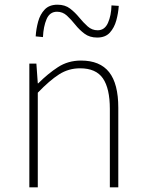

<svg xmlns="http://www.w3.org/2000/svg" viewBox="-20 -798 620 818"><path d="M105 0V-527H135L141 -443H143Q184 -484 227 -512Q270 -540 325 -540Q406 -540 445 -490.5Q484 -441 484 -339V0H448V-334Q448 -421 418.5 -464Q389 -507 321 -507Q272 -507 231.5 -481Q191 -455 141 -403V0ZM394 -638Q362 -638 340 -654.5Q318 -671 300.5 -693Q283 -715 265 -731.5Q247 -748 223 -748Q192 -748 178.5 -716.5Q165 -685 163 -640L132 -643Q134 -675 142.5 -706Q151 -737 170.5 -757.5Q190 -778 225 -778Q257 -778 278.5 -761.5Q300 -745 317.5 -723.5Q335 -702 353.5 -685.5Q372 -669 396 -669Q426 -669 440 -700.5Q454 -732 455 -775L486 -773Q484 -742 475.5 -711Q467 -680 448 -659Q429 -638 394 -638Z"/></svg>

Font: Noto Sans HK Thin
Style: Regular
Weight: 100
Designer: Ryoko NISHIZUKA 西塚涼子 (kana, bopomofo & ideographs); Paul D. Hunt (Latin, Greek & Cyrillic); Sandoll Communications 산돌커뮤니
Foundry: Adobe
Version: Version 2.004-H2;hotconv 1.0.118;makeotfexe 2.5.65603